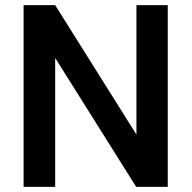

<svg xmlns="http://www.w3.org/2000/svg" viewBox="-20 -731 750 751"><path d="M636.2 0H512.7L195.8 -504.4V0H72.3V-710.9H195.8L513.7 -204.6V-710.9H636.2Z"/></svg>

Font: Shabnam Medium FD
Style: Medium-FD
Weight: 500
Foundry: DejaVu fonts team - Redesigned by Saber Rastikerdar - Based on Vazir font
Version: Version 5.0.0